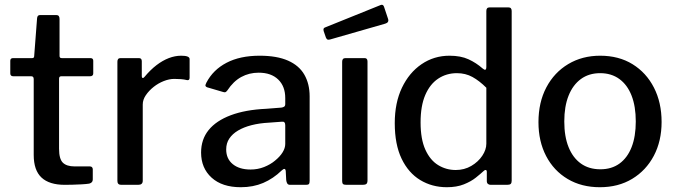

<svg xmlns="http://www.w3.org/2000/svg" viewBox="-20 -773 2829 803"><path d="M236 -454Q227 -454 227 -444V-151Q227 -108 243 -92.5Q259 -77 292 -77H356Q362 -77 365 -73.5Q368 -70 368 -65V-22Q368 -9 353 -5Q340 -3 321 -2Q302 -1 283.5 -0.5Q265 0 251 0Q186 0 153.5 -30.5Q121 -61 121 -125V-442Q121 -454 111 -454H36Q23 -454 23 -466V-519Q23 -530 35 -530H115Q123 -530 123 -539L135 -696Q136 -710 147 -710H216Q229 -710 229 -694V-539Q229 -530 238 -530H358Q370 -530 370 -519V-466Q370 -454 356 -454Z M487 0Q479 0 475 -4Q471 -8 471 -16V-515Q471 -530 484 -530H561Q573 -530 573 -517V-454Q573 -448 576.5 -447Q580 -446 584 -451Q609 -481 634.5 -500.5Q660 -520 686 -530Q712 -540 738 -540Q773 -540 773 -526V-448Q773 -436 762 -438Q750 -441 736.5 -442Q723 -443 709 -443Q688 -443 665 -434Q642 -425 622.5 -409.5Q603 -394 590 -375Q577 -356 577 -336V-17Q577 0 558 0H487Z M1158 -60Q1123 -26 1081 -8Q1039 10 987 10Q909 10 865 -30Q821 -70 821 -135Q821 -190 852.5 -229Q884 -268 945 -291Q1006 -314 1093 -318L1157 -323Q1164 -324 1168.5 -327Q1173 -330 1173 -338V-363Q1173 -412 1143.5 -440.5Q1114 -469 1062 -469Q1022 -469 989 -451Q956 -433 931 -395Q927 -390 924 -388Q921 -386 914 -388L846 -408Q841 -410 839.5 -413.5Q838 -417 843 -427Q871 -481 927.5 -510.5Q984 -540 1066 -540Q1138 -540 1184.5 -519.5Q1231 -499 1253 -460.5Q1275 -422 1275 -370V-17Q1275 -7 1272 -3.5Q1269 0 1260 0H1193Q1185 0 1181.5 -5.5Q1178 -11 1177 -20L1175 -58Q1173 -74 1158 -60ZM1173 -249Q1173 -266 1159 -264L1105 -260Q1065 -258 1032 -249.5Q999 -241 975.5 -227Q952 -213 939 -193.5Q926 -174 926 -148Q926 -109 953.5 -86.5Q981 -64 1028 -64Q1058 -64 1084.5 -74.5Q1111 -85 1130 -101Q1151 -118 1162 -136Q1173 -154 1173 -171V-249Z M1517 -19Q1517 -8 1512.5 -4Q1508 0 1497 0H1429Q1418 0 1414.5 -3.5Q1411 -7 1411 -16V-515Q1411 -530 1425 -530H1505Q1517 -530 1517 -516ZM1586 -745 1603 -694Q1608 -679 1591 -674L1361 -608Q1354 -606 1350 -607.5Q1346 -609 1343 -616L1334 -642Q1330 -655 1339 -658L1572 -752Q1582 -756 1586 -745Z M2032 0Q2025 0 2020.5 -4Q2016 -8 2016 -16V-54Q2016 -61 2012 -62Q2008 -63 2003 -58Q1990 -46 1970 -30Q1950 -14 1920 -2Q1890 10 1849 10Q1787 10 1737.5 -20Q1688 -50 1659.5 -109.5Q1631 -169 1631 -258Q1631 -343 1661 -406Q1691 -469 1743 -504.5Q1795 -540 1860 -540Q1907 -540 1939.5 -525Q1972 -510 1998 -487Q2006 -480 2010 -481.5Q2014 -483 2014 -494V-727Q2014 -742 2027 -742H2107Q2120 -742 2120 -727V-17Q2120 -8 2116 -4Q2112 0 2101 0H2032ZM2014 -406Q1985 -435 1956 -451Q1927 -467 1891 -467Q1847 -467 1812.5 -444Q1778 -421 1758.5 -375.5Q1739 -330 1739 -261Q1739 -191 1759 -147Q1779 -103 1812.5 -82.5Q1846 -62 1886 -62Q1922 -62 1951 -79Q1980 -96 1997 -121.5Q2014 -147 2014 -172V-406Z M2489 10Q2412 10 2354 -24.5Q2296 -59 2264 -120.5Q2232 -182 2232 -262Q2232 -345 2265 -407.5Q2298 -470 2356.5 -505Q2415 -540 2490 -540Q2568 -540 2625.5 -504.5Q2683 -469 2715 -406.5Q2747 -344 2747 -263Q2747 -183 2714.5 -121.5Q2682 -60 2624 -25Q2566 10 2489 10ZM2491 -65Q2538 -65 2571 -89Q2604 -113 2621.5 -157.5Q2639 -202 2639 -265Q2639 -328 2621.5 -373Q2604 -418 2570.5 -442.5Q2537 -467 2490 -467Q2443 -467 2409.5 -442.5Q2376 -418 2358 -373Q2340 -328 2340 -265Q2340 -202 2358 -157.5Q2376 -113 2409.5 -89Q2443 -65 2491 -65Z"/></svg>

Font: Libre Franklin Thin Medium
Style: Regular
Weight: 500
Version: Version 3.000